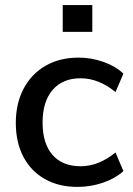

<svg xmlns="http://www.w3.org/2000/svg" viewBox="-20 -726 523 753"><path d="M42 -244Q42 -320 72.5 -378Q103 -436 158.5 -468Q214 -500 288 -500Q339 -500 386.5 -483Q434 -466 464 -437L433 -365Q367 -419 296 -419Q226 -419 186.5 -373.5Q147 -328 147 -245Q147 -163 186 -118.5Q225 -74 296 -74Q367 -74 433 -128L464 -55Q432 -26 384 -9.5Q336 7 284 7Q210 7 155.5 -24Q101 -55 71.5 -111.5Q42 -168 42 -244ZM226 -706H342V-601H226Z"/></svg>

Font: wassup Sans
Style: Medium
Weight: 600
Version: Version 2.001